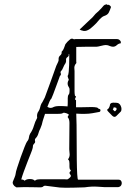

<svg xmlns="http://www.w3.org/2000/svg" viewBox="-20 -883 593 904"><path d="M262 0 198 -8Q188 -10 183.5 -5Q179 0 163 -1Q157 -1 137 -1.5Q117 -2 95 -2Q73 -2 62 -1Q61 -1 59 -1H58Q55 -1 54 -3Q47 -6 42.5 -14Q38 -22 41 -29Q45 -39 49 -48.5Q53 -58 54 -67Q54 -72 61 -94Q68 -116 77.5 -143Q87 -170 95.5 -191Q104 -212 107 -216Q115 -225 116 -235Q117 -245 122 -254Q134 -271 139.5 -290.5Q145 -310 155 -328Q152 -348 162 -360Q167 -368 169 -377.5Q171 -387 175 -395Q180 -402 183.5 -409.5Q187 -417 191 -424Q205 -462 218.5 -499Q232 -536 245 -573Q248 -581 252.5 -589Q257 -597 256 -604Q255 -615 263.5 -622Q272 -629 270 -639Q278 -647 281 -656Q284 -665 288 -675Q293 -682 298 -687Q303 -692 308 -696Q317 -705 328 -698Q331 -699 336 -699H531Q537 -699 541 -696Q545 -693 548 -689Q549 -687 549 -683Q549 -679 548 -679Q538 -678 530 -670.5Q522 -663 512 -663Q506 -663 498 -666Q488 -671 478 -671Q471 -671 455.5 -667Q440 -663 435 -663Q409 -663 390 -663Q371 -663 339 -662V-594Q339 -592 339.5 -589Q340 -586 338 -584Q334 -580 332 -574.5Q330 -569 330 -564Q330 -560 330.5 -556Q331 -552 331 -548V-451Q331 -446 331.5 -441.5Q332 -437 333 -432Q339 -430 337 -426Q335 -422 333.5 -418Q332 -414 338 -411V-378H362Q373 -378 387 -378.5Q401 -379 412 -379Q418 -379 424 -378.5Q430 -378 435 -377Q440 -376 441.5 -373.5Q443 -371 448 -370Q453 -369 453 -363.5Q453 -358 448 -356Q432 -353 415 -350Q398 -347 381 -347Q374 -347 360.5 -347Q347 -347 339 -348Q340 -332 340.5 -295.5Q341 -259 341 -215Q341 -171 341.5 -130.5Q342 -90 343.5 -63.5Q345 -37 348 -37H538Q548 -37 551.5 -29Q555 -21 551.5 -12.5Q548 -4 537 -2H471Q466 -2 439.5 -4Q413 -6 379 -1Q379 -1 364 -0.5Q349 0 328.5 0.5Q308 1 289.5 1Q271 1 262 0ZM209 -377Q217 -373 228 -377Q238 -383 254.5 -383.5Q271 -384 284.5 -383Q298 -382 298 -382Q299 -388 299 -403Q299 -418 299 -421Q299 -426 300 -431Q301 -436 305 -440Q307 -442 307.5 -454.5Q308 -467 306 -469Q292 -489 304 -507Q297 -524 299 -527Q302 -530 303.5 -544.5Q305 -559 305.5 -576.5Q306 -594 306 -608.5Q306 -623 306 -626Q306 -629 303 -629Q300 -629 304 -627Q305 -619 297.5 -614Q290 -609 291 -601Q292 -594 289.5 -588Q287 -582 283 -577Q279 -570 276.5 -563Q274 -556 269 -550Q263 -545 266 -538Q269 -531 262 -525Q256 -509 247 -484Q238 -459 230.5 -439.5Q223 -420 222 -419Q218 -416 213 -405Q208 -394 203 -380Q206 -379 209 -377ZM528 -337Q519 -328 508.5 -338Q498 -348 490 -357Q481 -366 487 -369Q493 -372 497 -385Q497 -399 512 -399.5Q527 -400 535 -398Q543 -395 547.5 -386.5Q552 -378 552 -370Q552 -361 548 -357ZM523 -360 528 -366Q529 -367 529 -369Q529 -376 525 -376Q523 -377 518.5 -377.5Q514 -378 514 -373Q513 -370 511.5 -369Q510 -368 513 -366Q515 -363 518 -360.5Q521 -358 523 -360ZM96 -32Q104 -40 120.5 -40Q137 -40 144 -32Q150 -37 156.5 -38Q163 -39 170 -39Q175 -39 183 -39Q191 -39 213.5 -39Q236 -39 283 -39Q288 -39 291.5 -38.5Q295 -38 299 -39Q307 -44 311.5 -49.5Q316 -55 311 -61Q303 -69 312 -77Q315 -81 312.5 -82.5Q310 -84 309 -86Q307 -91 307 -100Q307 -109 307 -113Q307 -118 306 -123.5Q305 -129 300 -133Q308 -142 308 -156Q308 -161 307 -167.5Q306 -174 306 -180L307 -304Q307 -311 305.5 -318Q304 -325 299 -331Q298 -333 300.5 -336.5Q303 -340 304 -342Q304 -346 292 -350Q280 -354 277 -351Q272 -348 266 -347.5Q260 -347 254 -347H192Q188 -335 185 -325.5Q182 -316 181 -313Q178 -296 170 -278Q164 -267 160.5 -254Q157 -241 147 -231Q143 -226 145 -219Q147 -212 141 -207Q135 -201 135 -195Q135 -189 133 -183Q132 -178 125 -160.5Q118 -143 109 -120Q100 -97 92 -75Q84 -53 80 -38Q90 -38 96 -32ZM355 -744Q366 -754 376 -764Q386 -774 397 -784Q418 -802 430 -818Q438 -825 445 -831.5Q452 -838 459 -846Q463 -851 467.5 -856Q472 -861 479 -862Q481 -864 484 -861.5Q487 -859 489 -860Q492 -862 498 -856.5Q504 -851 502 -848Q498 -836 492.5 -824.5Q487 -813 471 -808Q465 -806 460 -802Q455 -798 450 -793Q443 -784 432.5 -773Q422 -762 405 -748Q387 -735 373.5 -737.5Q360 -740 355 -744Z"/></svg>

Font: Sankofa Display
Style: Regular
Weight: 400
Designer: Batsirai Madzonga
Foundry: Batsirai Madzonga
Version: Version 1.000; ttfautohint (v1.8.4.7-5d5b)